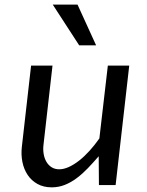

<svg xmlns="http://www.w3.org/2000/svg" viewBox="-20 -802 636 832"><path d="M168.5 -174.8Q166 -154.3 169.2 -135Q172.4 -115.7 181.2 -100.8Q189.9 -85.9 203.9 -77.1Q217.8 -68.4 236.8 -68.4Q256.3 -68.4 278.3 -78.4Q300.3 -88.4 322.8 -106Q345.2 -123.5 367.7 -148.2Q390.1 -172.9 410.6 -202.1L447.3 -517.6H540L481 0H408.7L407.7 -125Q384.3 -97.7 360.8 -73.2Q337.4 -48.8 312.7 -30.3Q288.1 -11.7 261.2 -1Q234.4 9.8 204.1 9.8Q168.5 9.8 142.3 -4.9Q116.2 -19.5 99.9 -43.9Q83.5 -68.4 77.1 -100.1Q70.8 -131.8 74.7 -166L114.7 -517.6H207.5ZM323.2 -605.5 208.5 -782.2H315.9L396.5 -605.5Z"/></svg>

Font: Proza Libre
Style: Italic
Weight: 400
Designer: Jasper de Waard
Foundry: Jasper de Waard
Version: Version 1.000; ttfautohint (v1.4.1.8-43bc)